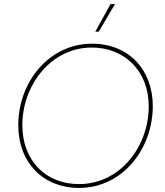

<svg xmlns="http://www.w3.org/2000/svg" viewBox="-20 -920 810 945"><path d="M369 5C584 5 732 -188 732 -398C732 -576 614 -705 433 -705C222 -705 70 -517 70 -304C70 -120 192 5 369 5ZM369 -14C204 -14 90 -131 90 -304C90 -502 232 -686 432 -686C588 -686 712 -576 712 -396C712 -200 572 -14 369 -14ZM546 -900H524L449 -764H466Z"/></svg>

Font: Fixel Display 20240404 Thin
Style: Italic
Weight: 100
Italic angle: -10°
Designer: AlfaBravo + MacPaw
Foundry: Kyrylo Tkachov, Marchela Mozhyna, Serhii Makarenko, Maria Weinstein, Zakhar Kryvoshyya
Version: Version 1.211;Glyphs 3.2 (3225)